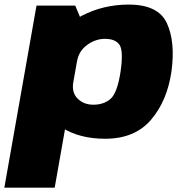

<svg xmlns="http://www.w3.org/2000/svg" viewBox="-72 -618 821 860"><path d="M-52.5 222.5H173L301.5 -505.5L265 -593H91.5ZM399 3.5Q531.5 3.5 604.2 -81.2Q677 -166 696 -298Q714 -429.5 675.8 -513.5Q637.5 -597.5 505 -597.5Q391 -597.5 295.2 -547.8Q199.5 -498 188 -432L273 -342.5Q280.5 -389 318 -416.5Q355.5 -444 398 -444Q445.5 -444 463.5 -416.8Q481.5 -389.5 468 -297Q453.5 -202 423.5 -175.5Q393.5 -149 346 -149Q303.5 -149 275.8 -176.2Q248 -203.5 256.5 -252L140.5 -161Q128 -95 206.5 -45.8Q285 3.5 399 3.5Z"/></svg>

Font: Anybody Black
Style: Italic
Weight: 900
Italic angle: -10°
Designer: Tyler Finck
Foundry: Etcetera Type Company
Version: Version 1.113;gftools[0.9.25]